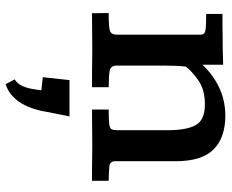

<svg xmlns="http://www.w3.org/2000/svg" viewBox="-86 -402 779 646"><g transform="rotate(90 303.0 -79.5)"><path d="M24.9 0Q24.9 -3.4 24.9 -11Q24.9 -18.6 24.7 -27.8Q24.4 -37.1 24.4 -44.9Q24.4 -52.7 24.4 -56.2Q58.1 -56.2 73.5 -58.1Q88.9 -60.1 93 -66.7Q97.2 -73.2 97.2 -85.9V-365.2Q97.2 -379.4 82.3 -381.8Q67.4 -384.3 27.3 -384.3Q27.3 -388.7 27.3 -400.1Q27.3 -411.6 27.3 -423.3Q27.3 -435.1 27.3 -439Q45.4 -439 62 -439Q78.6 -439 94.2 -439.5Q121.1 -439.5 146.7 -439.9Q172.4 -440.4 198.2 -441.4V-371.1Q229.5 -405.8 273.2 -427Q316.9 -448.2 368.7 -448.7Q443.8 -448.7 483.4 -408.9Q522.9 -369.1 522.9 -282.2V-79.1Q522.9 -61 538.1 -58.8Q553.2 -56.6 588.9 -56.2V0Q563 0 537.8 -0.2Q512.7 -0.5 476.1 -1Q439.9 -1 409.7 -0.5Q379.4 0 349.1 0V-56.2Q383.8 -56.2 398.2 -58.1Q412.6 -60.1 415.5 -66.2Q418.5 -72.3 418.5 -83.5V-256.3Q418.5 -318.4 401.4 -349.1Q384.3 -379.9 332 -379.9Q283.2 -379.9 252.2 -358.6Q221.2 -337.4 204.6 -315.9Q202.6 -298.3 201.9 -280Q201.2 -261.7 201.2 -241.2V-83.5Q201.2 -63 218 -59.6Q234.9 -56.2 273.9 -56.2V0Q245.1 0 217.5 -0.2Q189.9 -0.5 149.9 -1Q112.3 -1 82.8 -0.5Q53.2 0 24.9 0ZM263.7 290.5 247.6 260.3Q261.2 251.5 268.3 237.3Q275.4 223.1 278.8 205.8Q282.2 188.5 284.2 170.4L240.2 165.5L250 75.7H372.1L356.4 154.8Q346.7 211.4 322.8 245.6Q298.8 279.8 263.7 290.5Z"/></g></svg>

Font: Kameron Medium
Style: Regular
Weight: 500
Designer: Vernon Adams
Foundry: Vernon Adams
Version: Version 1.100